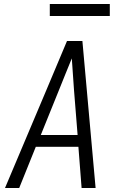

<svg xmlns="http://www.w3.org/2000/svg" viewBox="-20 -940 616 960"><path d="M5 0H76L159 -206H372L388 0H458L392 -735H315L212 -490ZM184 -265 275 -490Q291 -530 307 -569.5Q323 -609 339 -648Q342 -609 344.5 -569.5Q347 -530 350 -490L368 -265ZM229 -860H529V-920H229Z"/></svg>

Font: Iosevka Sparkle Light Oblique
Style: Regular
Weight: 300
Italic angle: -9°
Designer: Belleve Invis
Foundry: Belleve Invis
Version: Version 4.5.0; ttfautohint (v1.8.3)